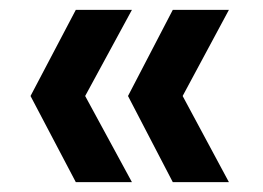

<svg xmlns="http://www.w3.org/2000/svg" viewBox="-20 -490 535 390"><path d="M331 -120 240 -295 331 -470H445L351 -295L445 -120ZM134 -120 42 -295 134 -470H248L153 -295L248 -120Z"/></svg>

Font: DM Sans SemiBold
Style: Regular
Weight: 600
Designer: Colophon Foundry, Jonny Pinhorn
Foundry: Colophon Foundry
Version: Version 4.004; ttfautohint (v1.8.4.7-5d5b)